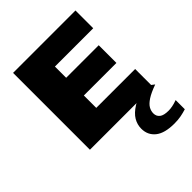

<svg xmlns="http://www.w3.org/2000/svg" viewBox="-233 -710 1051 1051"><g transform="rotate(-45 292.5 -184.5)"><path d="M61 0V-595H544V-457.5H247.5V-137.5H548.5V0ZM172.5 -233.5V-370.5H499.5V-233.5ZM490 226Q414.5 226 377.8 196.5Q341 167 341 117.5Q341 85.5 357.5 57.5Q374 29.5 412.2 5.5Q450.5 -18.5 516.5 -38.5L566.5 0Q519 17 493 34Q467 51 457 68.5Q447 86 447 104.5Q447 127.5 463.5 140.5Q480 153.5 517 153.5Q531 153.5 547.8 150.2Q564.5 147 585 139.5V210.5Q564.5 217 541.5 221.5Q518.5 226 490 226Z"/></g></svg>

Font: Encode Sans SC Condensed Thin ExtraBold
Style: Regular
Weight: 800
Version: Version 3.002